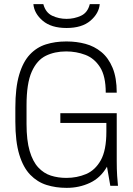

<svg xmlns="http://www.w3.org/2000/svg" viewBox="-20 -896 640 926"><path d="M300 10Q249 10 204.5 -4Q160 -18 126 -53Q92 -88 73 -150.5Q54 -213 54 -310V-376Q54 -473 72.5 -535.5Q91 -598 124 -633Q157 -668 201.5 -682Q246 -696 298 -696H303Q349 -696 392 -684.5Q435 -673 469 -645Q503 -617 523 -569Q543 -521 543 -449H490Q490 -529 462.5 -572Q435 -615 391.5 -631.5Q348 -648 299 -648Q244 -648 201 -627Q158 -606 133 -550Q108 -494 108 -388V-298Q108 -219 123 -168Q138 -117 164.5 -88.5Q191 -60 225.5 -49Q260 -38 300 -38Q351 -38 395 -56.5Q439 -75 466 -123Q493 -171 493 -261V-303H271V-350H543V-119Q543 -80 545 -48Q547 -16 549 0H512L496 -92Q465 -38 413.5 -14Q362 10 303 10ZM301 -761Q227 -761 186 -796Q145 -831 141 -876H189Q200 -835 232 -820Q264 -805 301 -805Q338 -805 370.5 -820Q403 -835 413 -876H461Q457 -831 416 -796Q375 -761 301 -761Z"/></svg>

Font: Chivo Mono Medium Thin
Style: Regular
Weight: 250
Monospace: yes
Version: Version 1.008